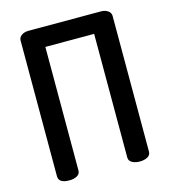

<svg xmlns="http://www.w3.org/2000/svg" viewBox="-109 -818 799 905"><g transform="rotate(-15 290.5 -365.5)"><path d="M113 -731H468Q487 -731 501 -721.5Q515 -712 515 -696V-34Q515 -17 499.5 -8.5Q484 0 462 0Q440 0 424.5 -8.5Q409 -17 409 -34V-637H171V-34Q171 -17 155.5 -8.5Q140 0 118 0Q66 0 66 -34V-696Q66 -712 80 -721.5Q94 -731 113 -731Z"/></g></svg>

Font: AkaAcidDosis
Style: SemiBold
Weight: 600
Designer: Edgar Tolentino, Pablo Impallari, Igino Marini, Cyberella
Foundry: Edgar Tolentino, Pablo Impallari, Igino Marini, Cyberella
Version: Version 1.007